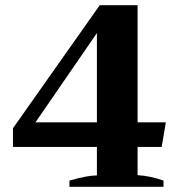

<svg xmlns="http://www.w3.org/2000/svg" viewBox="-20 -721 671 741"><path d="M248 -24Q317 -44 354 -44V-154H30V-226L365 -701H511V-249H620L604 -154H511V-45Q561 -42 611 -24V0H248ZM354 -249V-592H353L117 -249Z"/></svg>

Font: Trirong Bold
Style: Regular
Weight: 700
Designer: Katatrad Team
Foundry: CadsonDemak
Version: Version 1.000